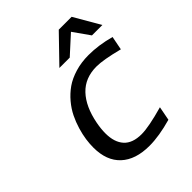

<svg xmlns="http://www.w3.org/2000/svg" viewBox="-212 -861 991 991"><g transform="rotate(-45 283.0 -365.5)"><path d="M565.9 -601.1H489.7L426.3 -690.9L327.6 -601.1H252L389.6 -743.2H483.4ZM85.4 -186.5Q85.4 -213.9 89.6 -243.7Q93.8 -273.4 104.2 -308.6Q114.7 -343.8 130.6 -376.2Q146.5 -408.7 172.1 -439.2Q197.8 -469.7 229.7 -492.2Q261.7 -514.6 307.1 -528.3Q352.5 -542 405.3 -542Q479.5 -542 559.1 -520L544.4 -444.8Q441.9 -471.2 392.6 -471.2Q309.1 -471.2 258.3 -417.5Q207.5 -363.8 188.5 -265.1Q181.2 -227.1 181.2 -194.3Q181.2 -129.4 213.1 -94.2Q245.1 -59.1 310.5 -59.1Q363.3 -59.1 475.6 -90.8L460.9 -14.2Q367.7 12.2 296.9 12.2Q195.8 12.2 140.6 -39.1Q85.4 -90.3 85.4 -186.5Z"/></g></svg>

Font: Aurulent Sans
Style: Italic
Weight: 400
Italic angle: -11°
Version: Version 2007.05.04